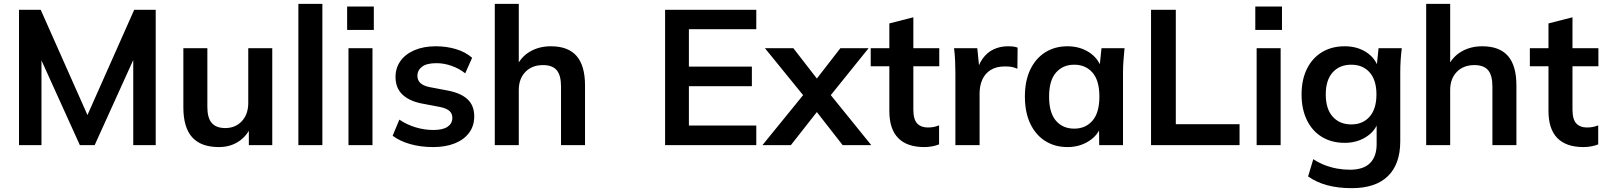

<svg xmlns="http://www.w3.org/2000/svg" viewBox="-20 -756 8362 1000"><path d="M79 0V-705H192L451 -122H420L679 -705H791V0H674V-523H710L473 0H396L159 -523H196V0Z M1120 10Q1027 10 981 -40.9Q935 -91.9 935 -197V-505H1060V-198Q1060 -142 1083 -115.5Q1106 -89 1153.3 -89Q1206 -89 1239.5 -124.8Q1273 -160.7 1273 -220V-505H1398V0H1276V-103H1290Q1268 -49 1223.7 -19.5Q1179.4 10 1120 10Z M1534 0V-736H1659V0Z M1795 0V-505H1920V0ZM1788 -600V-722H1927V-600Z M2236 10Q2171 10 2116.5 -5.5Q2062 -21 2025 -49L2060 -133Q2098 -107 2144 -93Q2190 -79 2237 -79Q2287 -79 2311.5 -96Q2336 -113 2336 -142Q2336 -165 2320.5 -178.5Q2305 -192 2271 -199L2171 -218Q2107 -232 2073.5 -266Q2040 -300 2040 -355Q2040 -402 2065.5 -438Q2091 -474 2138.5 -494.5Q2186 -515 2250 -515Q2306 -515 2355.5 -500Q2405 -485 2439 -455L2403 -374Q2372 -399 2332 -413Q2292 -427 2254 -427Q2202 -427 2178 -408.5Q2154 -390 2154 -361Q2154 -339 2168.5 -324.5Q2183 -310 2214 -303L2314 -284Q2381 -271 2415.5 -238.5Q2450 -206 2450 -150Q2450 -100 2423 -64Q2396 -28 2348 -9Q2300 10 2236 10Z M2557 0V-736H2682V-404H2668Q2691 -458 2739 -486.5Q2787 -515 2849 -515Q2939 -515 2983 -464.5Q3027 -414 3027 -311V0H2902V-305Q2902 -364 2879.5 -390.5Q2857 -417 2808 -417Q2751 -417 2716.5 -381.5Q2682 -346 2682 -287V0Z M3444 0V-705H3919V-604H3568V-409H3896V-307H3568V-102H3919V0Z M3951 0 4186 -289V-232L3964 -505H4112L4257 -318H4212L4357 -505H4504L4284 -232V-289L4518 0H4369L4212 -201H4257L4099 0Z M4794 10Q4704 10 4658 -37Q4612 -84 4612 -178V-411H4515V-505H4612V-634L4737 -666V-505H4872V-411H4737V-186Q4737 -134 4757 -113Q4777 -92 4812 -92Q4831 -92 4844.5 -95Q4858 -98 4871 -103V-4Q4854 3 4833.5 6.5Q4813 10 4794 10Z M4956 0V-376Q4956 -408 4954.5 -441Q4953 -474 4949 -505H5070L5084 -367H5064Q5074 -417 5097.5 -450Q5121 -483 5155 -499Q5189 -515 5229 -515Q5247 -515 5258 -513.5Q5269 -512 5280 -508L5279 -398Q5260 -406 5246.5 -408Q5233 -410 5213 -410Q5170 -410 5140.5 -392Q5111 -374 5096.5 -342Q5082 -310 5082 -269V0Z M5540 10Q5474 10 5424 -21.5Q5374 -53 5346 -112Q5318 -171 5318 -253Q5318 -335 5346 -393.5Q5374 -452 5424 -483.5Q5474 -515 5540 -515Q5604 -515 5652.5 -483.5Q5701 -452 5717 -399H5706L5717 -505H5837Q5834 -474 5831.5 -442Q5829 -410 5829 -379V0H5705L5704 -104H5716Q5700 -52 5651 -21Q5602 10 5540 10ZM5575 -86Q5634 -86 5670 -127.5Q5706 -169 5706 -253Q5706 -337 5670 -378Q5634 -419 5575 -419Q5516 -419 5480 -378Q5444 -337 5444 -253Q5444 -169 5479.5 -127.5Q5515 -86 5575 -86Z M5975 0V-705H6104V-109H6436V0Z M6525 0V-505H6650V0ZM6518 -600V-722H6657V-600Z M7020 224Q6950 224 6893.5 209Q6837 194 6793 163L6820 73Q6849 92 6880 104Q6911 116 6944 122Q6977 128 7011 128Q7081 128 7115.5 93.5Q7150 59 7150 -5V-126H7160Q7144 -74 7095.5 -43Q7047 -12 6984 -12Q6916 -12 6865.5 -42.5Q6815 -73 6787 -130Q6759 -187 6759 -264Q6759 -341 6787 -397.5Q6815 -454 6865.5 -484.5Q6916 -515 6984 -515Q7048 -515 7095.5 -484.5Q7143 -454 7159 -402L7150 -408L7160 -505H7281Q7277 -474 7275 -442Q7273 -410 7273 -379V-20Q7273 99 7208.5 161.5Q7144 224 7020 224ZM7018 -108Q7078 -108 7113.5 -148.5Q7149 -189 7149 -264Q7149 -339 7113.5 -379Q7078 -419 7018 -419Q6957 -419 6921 -379Q6885 -339 6885 -264Q6885 -189 6921 -148.5Q6957 -108 7018 -108Z M7408 0V-736H7533V-404H7519Q7542 -458 7590 -486.5Q7638 -515 7700 -515Q7790 -515 7834 -464.5Q7878 -414 7878 -311V0H7753V-305Q7753 -364 7730.5 -390.5Q7708 -417 7659 -417Q7602 -417 7567.5 -381.5Q7533 -346 7533 -287V0Z M8227 10Q8137 10 8091 -37Q8045 -84 8045 -178V-411H7948V-505H8045V-634L8170 -666V-505H8305V-411H8170V-186Q8170 -134 8190 -113Q8210 -92 8245 -92Q8264 -92 8277.5 -95Q8291 -98 8304 -103V-4Q8287 3 8266.5 6.5Q8246 10 8227 10Z"/></svg>

Font: Mulish ExtraLight
Style: Regular
Weight: 200
Designer: Vernon Adams
Foundry: Vernon Adams
Version: Version 3.603